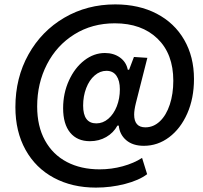

<svg xmlns="http://www.w3.org/2000/svg" viewBox="-20 -755 923 873"><path d="M50 -268Q50 -401 109.5 -507.5Q169 -614 272.5 -674.5Q376 -735 504 -735Q611 -735 692 -693Q773 -651 817.5 -574Q862 -497 862 -396Q862 -308 831.5 -239Q801 -170 749 -131Q697 -92 634 -92Q584 -92 554 -117.5Q524 -143 520 -184H514Q496 -151 463 -132Q430 -113 389 -113Q331 -113 299 -152Q267 -191 267 -263Q267 -331 293.5 -389Q320 -447 363.5 -480.5Q407 -514 457 -514Q497 -514 525.5 -493.5Q554 -473 561 -438H567L589 -496L650 -492L598 -287Q590 -255 590 -234Q590 -176 641 -176Q678 -176 707 -203.5Q736 -231 752 -279.5Q768 -328 768 -388Q768 -510 696 -579.5Q624 -649 502 -649Q399 -649 318.5 -599Q238 -549 193.5 -462.5Q149 -376 149 -271Q149 -181 184.5 -116.5Q220 -52 284 -18.5Q348 15 433 15Q487 15 538 1Q589 -13 626 -37L649 37Q612 65 548 81.5Q484 98 416 98Q308 98 225 53.5Q142 9 96 -74Q50 -157 50 -268ZM525 -349Q525 -388 509.5 -410.5Q494 -433 464 -433Q435 -433 410.5 -412Q386 -391 372 -354.5Q358 -318 358 -275Q358 -194 418 -194Q448 -194 472.5 -215Q497 -236 511 -271.5Q525 -307 525 -349Z"/></svg>

Font: Mona Sans ExtraBold
Style: Italic
Weight: 800
Italic angle: -11.7°
Designer: Deni Anggara
Foundry: GitHub
Version: Version 2.000